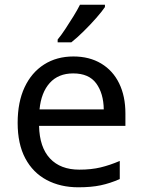

<svg xmlns="http://www.w3.org/2000/svg" viewBox="-20 -786 604 816"><path d="M292 -546Q360 -546 410 -516Q460 -486 486.5 -431.5Q513 -377 513 -304V-251H146Q148 -160 192.5 -112.5Q237 -65 317 -65Q368 -65 407.5 -74.5Q447 -84 489 -102V-25Q448 -7 408 1.5Q368 10 313 10Q237 10 178.5 -21Q120 -52 87.5 -113Q55 -174 55 -264Q55 -352 84.5 -415Q114 -478 167.5 -512Q221 -546 292 -546ZM291 -474Q228 -474 191.5 -433.5Q155 -393 148 -321H421Q420 -389 389 -431.5Q358 -474 291 -474ZM426 -766V-756Q414 -738 389 -709.5Q364 -681 335 -652.5Q306 -624 283 -606H225V-618Q240 -636 257.5 -662.5Q275 -689 292 -716.5Q309 -744 320 -766Z"/></svg>

Font: Noto IKEA Arabic
Style: Regular
Weight: 400
Designer: Monotype Design Team
Foundry: Monotype Imaging Inc.
Version: Version 1.200